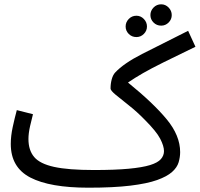

<svg xmlns="http://www.w3.org/2000/svg" viewBox="-20 -850 927 891"><path d="M390 21Q212 21 121 -26Q30 -73 30 -182Q30 -219 39 -260.5Q48 -302 58 -339L133 -320Q127 -298 119.5 -264.5Q112 -231 112 -205Q112 -153 138.5 -121.5Q165 -90 231 -75.5Q297 -61 416 -61Q514 -61 577.5 -67Q641 -73 676.5 -84Q712 -95 726.5 -111.5Q741 -128 741 -149Q741 -172 723.5 -206Q706 -240 652 -294Q615 -332 578 -361Q541 -390 517 -410Q493 -430 493 -439Q493 -462 498.5 -482Q504 -502 514 -513Q554 -556 639.5 -599.5Q725 -643 853 -707L887 -633Q796 -589 738.5 -560.5Q681 -532 643.5 -510.5Q606 -489 574 -467Q691 -372 753.5 -296.5Q816 -221 816 -144Q816 -121 809 -97Q802 -73 778.5 -52Q755 -31 709 -14.5Q663 2 585 11.5Q507 21 390 21ZM728 -731Q707 -731 692.5 -745.5Q678 -760 678 -780Q678 -800 692.5 -815Q707 -830 728 -830Q748 -830 762.5 -815Q777 -800 777 -780Q777 -760 762.5 -745.5Q748 -731 728 -731ZM613 -678Q592 -678 577.5 -692.5Q563 -707 563 -727Q563 -747 577.5 -762Q592 -777 613 -777Q633 -777 647.5 -762Q662 -747 662 -727Q662 -707 647.5 -692.5Q633 -678 613 -678Z"/></svg>

Font: Noto Sans Living
Style: Regular
Weight: 400
Designer: Monotype Design Team
Foundry: Monotype Imaging Inc.
Version: Version 2.013; ttfautohint (v1.8.4.7-5d5b)